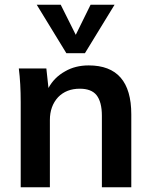

<svg xmlns="http://www.w3.org/2000/svg" viewBox="-20 -796 643 816"><path d="M357 -518Q538 -518 538 -310V0H413V-304Q413 -363 390 -392Q368 -419 319 -419Q262 -419 227 -383Q192 -345 192 -286V0H68V-362Q68 -402 66 -437.5Q64 -473 60 -505H177L186 -422Q210 -467 257 -493Q300 -518 357 -518ZM365 -776H467L341 -570H262L136 -776H238L302 -648Z"/></svg>

Font: PRinguin Sans
Style: Bold
Weight: 700
Designer: Vernon Adams
Foundry: Vernon Adams
Version: ""